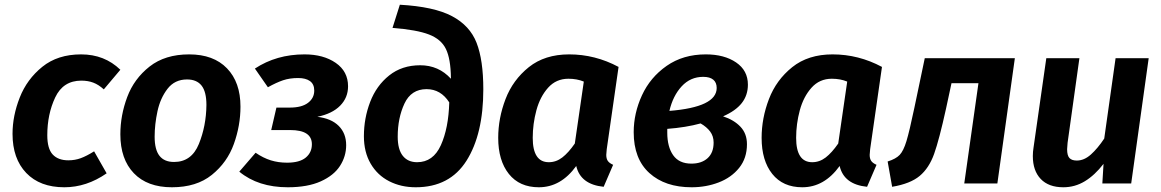

<svg xmlns="http://www.w3.org/2000/svg" viewBox="-20 -776 4910 812"><path d="M489 -481 419 -398Q397 -418 374.5 -426.5Q352 -435 324 -435Q247 -435 213.5 -364Q180 -293 180 -204Q180 -147 203 -122.5Q226 -98 269 -98Q297 -98 321.5 -107Q346 -116 378 -136L431 -43Q346 16 252 16Q149 16 91 -44.5Q33 -105 33 -210Q33 -286 63.5 -363.5Q94 -441 159 -493.5Q224 -546 323 -546Q422 -546 489 -481Z M489 -208Q489 -288 518 -365.5Q547 -443 612.5 -494.5Q678 -546 780 -546Q883 -546 940 -487Q997 -428 997 -325Q997 -245 969 -167Q941 -89 876 -36.5Q811 16 707 16Q603 16 546 -43.5Q489 -103 489 -208ZM853 -332Q853 -388 832.5 -414Q812 -440 771 -440Q719 -440 688.5 -400.5Q658 -361 646 -305.5Q634 -250 634 -198Q634 -143 654.5 -117Q675 -91 716 -91Q790 -91 821 -167Q852 -243 853 -332Z M1452 -411Q1452 -363 1418.5 -329Q1385 -295 1322 -282Q1381 -275 1412.5 -243.5Q1444 -212 1444 -162Q1444 -115 1418 -74.5Q1392 -34 1336.5 -9Q1281 16 1197 16Q1072 16 992 -50L1061 -130Q1093 -108 1125 -98Q1157 -88 1194 -88Q1247 -88 1273 -109.5Q1299 -131 1299 -166Q1299 -226 1207 -226H1127L1149 -321H1206Q1256 -321 1282.5 -341Q1309 -361 1309 -393Q1309 -420 1291 -433Q1273 -446 1241 -446Q1205 -446 1177 -436.5Q1149 -427 1113 -407L1058 -486Q1149 -546 1268 -546Q1348 -546 1400 -510Q1452 -474 1452 -411Z M1519 -200Q1519 -276 1545.5 -345Q1572 -414 1626 -457Q1680 -500 1757 -500Q1835 -500 1887 -443V-447Q1886 -527 1866 -568.5Q1846 -610 1794.5 -630Q1743 -650 1640 -658L1671 -756Q1815 -748 1891 -708Q1967 -668 1995.5 -595Q2024 -522 2024 -398Q2024 -209 1953 -96.5Q1882 16 1738 16Q1676 16 1626 -9.5Q1576 -35 1547.5 -84Q1519 -133 1519 -200ZM1880 -343Q1844 -399 1784 -399Q1719 -399 1690.5 -338Q1662 -277 1662 -198Q1662 -144 1683.5 -117Q1705 -90 1744 -90Q1812 -90 1844.5 -162Q1877 -234 1880 -343Z M2596 -493 2546 -145Q2544 -127 2544 -121Q2544 -105 2550.5 -95.5Q2557 -86 2573 -79L2533 14Q2435 4 2417 -74Q2352 16 2259 16Q2177 16 2132 -40.5Q2087 -97 2087 -193Q2087 -276 2118 -357Q2149 -438 2216.5 -492Q2284 -546 2387 -546Q2497 -546 2596 -493ZM2233 -193Q2233 -90 2301 -90Q2332 -90 2358 -110Q2384 -130 2411 -169L2449 -431Q2420 -443 2384 -443Q2332 -443 2298 -405Q2264 -367 2248.5 -309.5Q2233 -252 2233 -193Z M3143 -418Q3143 -373 3117 -340Q3091 -307 3038 -284Q3084 -269 3111.5 -240Q3139 -211 3139 -166Q3139 -107 3106 -66Q3073 -25 3019.5 -4.5Q2966 16 2905 16Q2793 16 2726.5 -44Q2660 -104 2660 -217Q2660 -297 2695 -373Q2730 -449 2799.5 -497.5Q2869 -546 2965 -546Q3043 -546 3093 -512Q3143 -478 3143 -418ZM2811 -307Q3011 -323 3011 -404Q3011 -427 2996.5 -439Q2982 -451 2954 -451Q2900 -451 2863 -411Q2826 -371 2811 -307ZM2802 -231V-215Q2802 -155 2827 -119.5Q2852 -84 2904 -84Q2947 -84 2972.5 -107Q2998 -130 2998 -173Q2998 -200 2983.5 -219.5Q2969 -239 2943 -254Q2881 -237 2802 -231Z M3710 -493 3660 -145Q3658 -127 3658 -121Q3658 -105 3664.5 -95.5Q3671 -86 3687 -79L3647 14Q3549 4 3531 -74Q3466 16 3373 16Q3291 16 3246 -40.5Q3201 -97 3201 -193Q3201 -276 3232 -357Q3263 -438 3330.5 -492Q3398 -546 3501 -546Q3611 -546 3710 -493ZM3347 -193Q3347 -90 3415 -90Q3446 -90 3472 -110Q3498 -130 3525 -169L3563 -431Q3534 -443 3498 -443Q3446 -443 3412 -405Q3378 -367 3362.5 -309.5Q3347 -252 3347 -193Z M4198 0H4058L4118 -424H4004L3981 -317Q3952 -185 3930.5 -125Q3909 -65 3869.5 -32Q3830 1 3753 14L3734 -93Q3769 -104 3785 -121Q3801 -138 3813.5 -179Q3826 -220 3847 -320L3891 -530H4272Z M4348 -116Q4348 -134 4351 -152L4405 -530H4545L4495 -172Q4493 -152 4493 -145Q4493 -118 4503 -107.5Q4513 -97 4534 -97Q4565 -97 4593.5 -122.5Q4622 -148 4650 -190L4698 -530H4838L4764 0H4642L4647 -83Q4610 -35 4568 -9.5Q4526 16 4477 16Q4415 16 4381.5 -19Q4348 -54 4348 -116Z"/></svg>

Font: Fira Sans SemiBold
Style: Italic
Weight: 600
Italic angle: -8°
Designer: bBox Type GmbH & Carrois Corporate GbR & Edenspiekermann AG
Foundry: bBox Type GmbH & Carrois Corporate GbR & Edenspiekermann AG
Version: Version 4.301